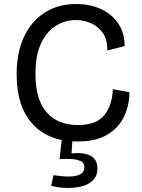

<svg xmlns="http://www.w3.org/2000/svg" viewBox="-20 -693 707 958"><path d="M366 13Q223 13 143 -74Q63 -161 63 -322Q63 -430 99.5 -508.5Q136 -587 203 -630Q270 -673 360 -673Q430 -673 484.5 -647.5Q539 -622 570.5 -575Q602 -528 602 -463L515 -441Q517 -492 495 -525.5Q473 -559 436.5 -576Q400 -593 358 -593Q306 -593 260 -565Q214 -537 185.5 -478Q157 -419 157 -325Q157 -234 184 -177.5Q211 -121 258.5 -95Q306 -69 369 -69Q461 -69 500.5 -118.5Q540 -168 543 -248L626 -233Q625 -165 598 -109.5Q571 -54 514.5 -20.5Q458 13 366 13ZM235 234 247 181Q265 184 290.5 186.5Q316 189 341.5 187Q367 185 384 174.5Q401 164 401 142Q401 130 393.5 119.5Q386 109 359.5 103.5Q333 98 277 101L289 -3H342L337 72Q466 61 466 147Q466 186 442.5 208Q419 230 383 238Q347 246 307 244.5Q267 243 235 234Z"/></svg>

Font: Bricolage Grotesque 10pt
Style: Regular
Weight: 400
Designer: Mathieu Triay
Foundry: Atelier Triay
Version: Version 1.000; ttfautohint (v1.8.4.7-5d5b);gftools[0.9.32]